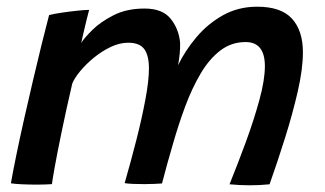

<svg xmlns="http://www.w3.org/2000/svg" viewBox="-20 -543 969 573"><path d="M12.5 4Q18.5 -30.5 28.8 -80.5Q39 -130.5 52 -188Q65 -245.5 78.5 -303.2Q92 -361 104.5 -411.5Q117 -462 126.5 -498Q139.5 -501.5 163 -505Q186.5 -508.5 209.8 -511Q233 -513.5 246 -513.5Q243 -503 238 -482.2Q233 -461.5 228.5 -442Q224 -422.5 222.5 -415Q230.5 -428.5 255 -453Q279.5 -477.5 318.8 -497.5Q358 -517.5 411.5 -517.5Q465 -517.5 489.5 -486.8Q514 -456 517.5 -415.5Q518 -399 516.2 -381.8Q514.5 -364.5 511.5 -348.5Q532.5 -392 566.2 -432Q600 -472 645.5 -497.5Q691 -523 747.5 -523Q819 -523 851.5 -487.2Q884 -451.5 884 -387Q884 -337.5 868.8 -270.8Q853.5 -204 830.8 -131.8Q808 -59.5 784.5 7Q754.5 10 725.5 10Q710.5 10 695.2 9.2Q680 8.5 665 7Q689.5 -53.5 713.8 -119.5Q738 -185.5 754.2 -245Q770.5 -304.5 770.5 -345.5Q770.5 -417.5 713 -417.5Q670.5 -417.5 637.5 -392.2Q604.5 -367 578.8 -323.5Q553 -280 532.5 -224.8Q512 -169.5 495 -109.5Q487 -82.5 479 -53.5Q471 -24.5 463.5 4.5Q454.5 5 440.2 5.8Q426 6.5 411.5 6.5Q393.5 6.5 376.5 5.8Q359.5 5 352 3.5Q370 -59 386.8 -124.5Q403.5 -190 414 -246.5Q424.5 -303 424.5 -338.5Q424.5 -377.5 410.5 -396.5Q396.5 -415.5 362.5 -415.5Q337 -415.5 310.2 -402.8Q283.5 -390 259.8 -370.5Q236 -351 218.8 -330Q201.5 -309 195.5 -293Q177 -213 163.8 -148.8Q150.5 -84.5 143.2 -43.8Q136 -3 135 6.5Q130 7 116 7.5Q102 8 92 8Q68.5 8 46 7Q23.5 6 12.5 4Z"/></svg>

Font: Grandstander Medium
Style: Italic
Weight: 500
Italic angle: -15°
Designer: Tyler Finck
Foundry: Etcetera Type Co
Version: Version 1.200; ttfautohint (v1.8.3)